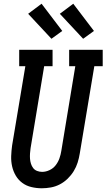

<svg xmlns="http://www.w3.org/2000/svg" viewBox="-20 -1002 571 1030"><path d="M204 8Q176 8 148.5 1.5Q121 -5 99.5 -21Q78 -37 64.5 -60Q51 -83 45 -109.5Q39 -136 40 -164.5Q41 -193 45 -222L116 -647H83V-735H262V-647H217L144 -207Q142 -193 141 -178.5Q140 -164 141 -150.5Q142 -137 146 -124Q150 -111 158 -100.5Q166 -90 179 -85Q192 -80 206 -80Q226 -80 246 -89.5Q266 -99 279 -116Q292 -133 299 -153Q306 -173 309 -193L384 -647H351V-735H531V-647H486L408 -179Q404 -154 396.5 -130Q389 -106 375.5 -84Q362 -62 343 -43.5Q324 -25 301 -13Q278 -1 253 3.5Q228 8 204 8ZM426 -794 301 -928 373 -982 484 -836ZM256 -794 131 -928 203 -982 314 -836Z"/></svg>

Font: Iosevka Slab Semibold
Style: Italic
Weight: 600
Italic angle: -9°
Monospace: yes
Designer: Belleve Invis
Foundry: Belleve Invis
Version: Version 11.1.1; ttfautohint (v1.8.3)